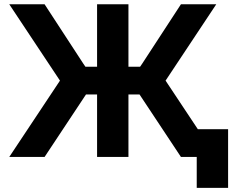

<svg xmlns="http://www.w3.org/2000/svg" viewBox="-20 -743 1117 909"><path d="M911.4 -131.2H1059.9V146.5H911.4ZM461.9 -427V-295.7H323.4V-427ZM387.4 -296.2 191.1 0H23.9L263.9 -361.3L23.9 -722.7H191.1L374.8 -441.1L429.7 -361.3ZM565.8 -427H704.3V-295.7H565.8ZM588.1 -239.3V0H439.6V-722.7H588.1ZM640.3 -296.2 598 -361.3 652.9 -441.1 836.6 -722.7H1003.8L763.9 -361.3L1003.8 0H836.6Z"/></svg>

Font: Giphurs SC
Style: Regular
Weight: 400
Version: Version 0.920